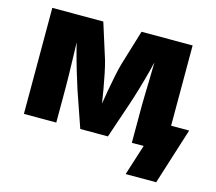

<svg xmlns="http://www.w3.org/2000/svg" viewBox="-100 -663 1059 943"><g transform="rotate(15 429.5 -191.5)"><path d="M54.2 0V-539.1H313.5L371.1 -356.9Q378.4 -330.6 386 -293.7Q393.6 -256.8 400.6 -216.3Q407.7 -175.8 413.3 -137.7Q418.9 -99.6 422.9 -70.3H399.9Q403.8 -99.1 409.7 -137.2Q415.5 -175.3 422.9 -215.8Q430.2 -256.3 437.7 -293.5Q445.3 -330.6 452.6 -356.9L507.8 -539.1H767.6V0H603V-182.1Q603 -206.5 604 -241.5Q605 -276.4 606 -316.2Q606.9 -356 607.7 -395.5Q608.4 -435.1 608.9 -469.7H621.1Q610.8 -418.9 597.2 -366.2Q583.5 -313.5 569.3 -265.9Q555.2 -218.3 543 -182.1L481.4 0H340.8L277.8 -182.1Q265.6 -219.7 251.2 -267.8Q236.8 -315.9 223.1 -368.2Q209.5 -420.4 199.7 -469.7H212.9Q212.9 -436 213.9 -396.5Q214.8 -356.9 216.1 -317.1Q217.3 -277.3 218 -242.2Q218.8 -207 218.8 -182.1V0ZM613.3 156.2 663.1 0H620.1V-130.9H859.4L768.6 156.2Z"/></g></svg>

Font: Inter 18pt ExtraBold
Style: Regular
Weight: 800
Designer: Rasmus Andersson
Foundry: rsms
Version: Version 4.001;git-66647c0bb